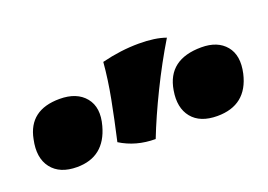

<svg xmlns="http://www.w3.org/2000/svg" viewBox="-45 -800 528 378"><g transform="rotate(-20 219.5 -611.0)"><path d="M230 -517Q189 -517 157 -537Q167 -581 174.5 -620Q182 -659 185 -695Q225 -705 263 -705Q297 -705 319 -697Q293 -654 269.5 -606Q246 -558 230 -517ZM66 -518Q30 -518 13 -540Q-4 -562 4 -599Q15 -656 79 -656Q115 -656 132.5 -634.5Q150 -613 140 -577Q124 -518 66 -518ZM360 -518Q324 -518 307 -539Q290 -560 296 -595Q306 -656 376 -656Q410 -656 427 -635.5Q444 -615 436 -579Q422 -518 360 -518Z"/></g></svg>

Font: Vollkorn ExtraBold
Style: Italic
Weight: 800
Italic angle: -11°
Designer: Friedrich Althausen
Foundry: Friedrich Althausen
Version: Version 5.000; ttfautohint (v1.8.3)